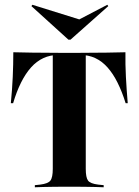

<svg xmlns="http://www.w3.org/2000/svg" viewBox="-20 -792 586 812"><path d="M262.9 -2.4Q233.9 -2.4 208.5 -2Q183.1 -1.6 162.5 -1.2Q141.9 -0.8 127.4 0V-8.9L150 -11.3Q183.1 -15.3 193.1 -28.2Q203.2 -41.1 203.2 -78.2V-201.6H342.7V-78.2Q342.7 -41.1 352.4 -28.2Q362.1 -15.3 395.2 -11.3L418.5 -8.9V0Q404 -0.8 383.5 -1.2Q362.9 -1.6 337.5 -2Q312.1 -2.4 283.9 -2.4H272.6ZM227.4 -559.7Q192.7 -559.7 163.7 -546.4Q134.7 -533.1 111.3 -506.9Q87.9 -480.6 69 -442.7Q50 -404.8 35.5 -355.6H25.8Q31.5 -412.9 33.9 -466.5Q36.3 -520.2 36.3 -571Q68.5 -570.2 115.7 -569.4Q162.9 -568.5 233.9 -568.5H312.9Q383.9 -568.5 431 -569.4Q478.2 -570.2 510.5 -571Q509.7 -520.2 512.5 -466.5Q515.3 -412.9 520.2 -355.6H511.3Q496 -404.8 477 -442.7Q458.1 -480.6 434.7 -506.9Q411.3 -533.1 382.7 -546.4Q354 -559.7 318.5 -559.7ZM203.2 -201.6V-562.9H342.7V-201.6ZM433.9 -771.8 437.9 -766.1 278.2 -624.2H269.4L112.9 -766.1L116.9 -771.8L339.5 -702.4L268.5 -685.5Z"/></svg>

Font: Playfair 144pt SemiCondensed ExtraBold
Style: Regular
Weight: 800
Width: 4
Designer: Claus Eggers Sørensen
Foundry: Claus Eggers Sørensen
Version: Version 2.203